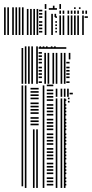

<svg xmlns="http://www.w3.org/2000/svg" viewBox="-38 -924 452 944"><path d="M76 -8H68V-504H76ZM92 0H84V-504H92ZM132 0H124V-288H132ZM148 0H140V-288H148ZM152 -308H112V-316H152ZM152 -324H112V-332H152ZM152 -340H112V-348H152ZM152 -364H112V-372H152ZM152 -380H112V-388H152ZM152 -396H112V-404H152ZM152 -412H112V-420H152ZM152 -436H112V-444H152ZM152 -452H112V-460H152ZM152 -468H112V-476H152ZM152 -484H112V-492H152ZM180 0H172V-504H180ZM224 -12H192V-20H224ZM224 -28H192V-36H224ZM224 -44H192V-52H224ZM224 -68H192V-76H224ZM224 -84H192V-92H224ZM224 -100H192V-108H224ZM224 -116H192V-124H224ZM224 -140H192V-148H224ZM224 -156H192V-164H224ZM224 -172H192V-180H224ZM224 -188H192V-196H224ZM224 -212H192V-220H224ZM224 -228H192V-236H224ZM224 -244H192V-252H224ZM224 -260H192V-268H224ZM224 -284H192V-292H224ZM224 -300H192V-308H224ZM224 -316H192V-324H224ZM224 -332H192V-340H224ZM224 -356H192V-364H224ZM224 -372H192V-380H224ZM224 -388H192V-396H224ZM224 -404H192V-412H224ZM224 -428H192V-436H224ZM224 -444H192V-452H224ZM224 -460H192V-468H224ZM224 -476H192V-484H224ZM224 -500H192V-508H224ZM244 0H236V-440H244ZM268 0H260V-440H268ZM284 0H276V-440H284ZM288 -12H280V-20H288ZM288 -28H280V-36H288ZM288 -44H280V-52H288ZM288 -68H280V-76H288ZM288 -84H280V-92H288ZM288 -100H280V-108H288ZM288 -116H280V-124H288ZM288 -140H280V-148H288ZM288 -156H280V-164H288ZM288 -172H280V-180H288ZM288 -188H280V-196H288ZM288 -212H280V-220H288ZM288 -228H280V-236H288ZM288 -244H280V-252H288ZM288 -260H280V-268H288ZM288 -284H280V-292H288ZM288 -300H280V-308H288ZM288 -316H280V-324H288ZM288 -332H280V-340H288ZM288 -356H280V-364H288ZM288 -372H280V-380H288ZM288 -388H280V-396H288ZM288 -404H280V-412H288ZM288 -428H280V-436H288ZM304 -420H296V-428H304ZM304 -436H296V-444H304ZM244 -448H236V-488H244ZM268 -448H260V-488H268ZM284 -448H276V-488H284ZM300 -448H292V-488H300ZM320 -460H304V-468H320ZM76 -512H68V-688H76ZM92 -512H84V-688H92ZM108 -512H100V-688H108ZM124 -512H116V-688H124ZM148 -512H140V-688H148ZM168 -516H152V-524H168ZM168 -540H152V-548H168ZM168 -556H152V-564H168ZM168 -572H152V-580H168ZM168 -588H152V-596H168ZM168 -612H152V-620H168ZM168 -628H152V-636H168ZM168 -644H152V-652H168ZM168 -660H152V-668H168ZM168 -684H152V-692H168ZM188 -512H180V-664H188ZM204 -512H196V-664H204ZM228 -512H220V-664H228ZM244 -512H236V-664H244ZM248 -684H168V-692H248ZM268 -512H260V-632H268ZM284 -512H276V-632H284ZM304 -516H288V-524H304ZM304 -540H288V-548H304ZM304 -556H288V-564H304ZM304 -572H288V-580H304ZM304 -588H288V-596H304ZM304 -612H288V-620H304ZM268 -632H260V-664H268ZM284 -632H276V-664H284ZM308 -632H300V-664H308ZM288 -684H248V-692H288ZM92 -688H84V-696H92ZM108 -688H100V-696H108ZM124 -688H116V-696H124ZM148 -688H140V-696H148ZM164 -688H156V-696H164ZM180 -688H172V-696H180ZM196 -688H188V-696H196ZM220 -688H212V-696H220ZM236 -688H228V-696H236ZM-10 -752H-18V-880H-10ZM6 -752H-2V-880H6ZM30 -752H22V-880H30ZM46 -752H38V-880H46ZM62 -752H54V-880H62ZM78 -752H70V-880H78ZM102 -752H94V-880H102ZM118 -752H110V-880H118ZM134 -752H126V-880H134ZM150 -752H142V-880H150ZM170 -764H154V-772H170ZM170 -780H154V-788H170ZM170 -796H154V-804H170ZM170 -812H154V-820H170ZM170 -836H154V-844H170ZM170 -852H154V-860H170ZM170 -868H154V-876H170ZM190 -752H182V-872H190ZM222 -752H214V-840H222ZM242 -764H234V-772H242ZM242 -780H234V-788H242ZM242 -796H234V-804H242ZM242 -812H234V-820H242ZM242 -836H234V-844H242ZM222 -840H214V-856H222ZM238 -840H230V-856H238ZM242 -876H202V-884H242ZM262 -752H254V-824H262ZM278 -752H270V-824H278ZM302 -752H294V-824H302ZM318 -752H310V-824H318ZM334 -752H326V-824H334ZM350 -752H342V-824H350ZM374 -752H366V-824H374ZM262 -824H254V-848H262ZM278 -824H270V-848H278ZM302 -824H294V-848H302ZM318 -824H310V-848H318ZM334 -824H326V-848H334ZM350 -824H342V-848H350ZM374 -824H366V-848H374ZM394 -836H378V-844H394ZM262 -856H254V-872H262ZM278 -856H270V-872H278ZM302 -856H294V-872H302ZM318 -856H310V-872H318ZM334 -856H326V-872H334ZM350 -856H342V-872H350ZM374 -856H366V-872H374ZM390 -856H382V-872H390ZM-10 -880H-18V-888H-10ZM6 -880H-2V-888H6ZM30 -880H22V-888H30ZM46 -880H38V-888H46ZM62 -880H54V-888H62ZM78 -880H70V-888H78ZM190 -880H182V-904H190ZM230 -880H222V-896H230ZM262 -880H254V-904H262ZM334 -880H326V-888H334ZM358 -880H350V-888H358Z"/></svg>

Font: Rubik Lines
Style: Regular
Weight: 400
Designer: Hubert and Fischer, NaN
Foundry: Hubert and Fischer, NaN
Version: Version 2.201